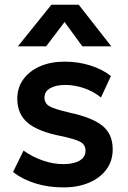

<svg xmlns="http://www.w3.org/2000/svg" viewBox="-20 -782 544 816"><path d="M249 14.5Q184.5 14.5 129.2 -3Q74 -20.5 35.5 -51L80 -142Q117 -115.5 161.5 -100Q206 -84.5 248.5 -84.5Q293.5 -84.5 318.5 -99.5Q343.5 -114.5 343.5 -141.5Q343.5 -167 321.5 -179Q299.5 -191 238.5 -204Q141.5 -223 97.5 -260.2Q53.5 -297.5 53.5 -363Q53.5 -409.5 79.2 -445Q105 -480.5 150.2 -500.2Q195.5 -520 254.5 -520Q312 -520 363.2 -504Q414.5 -488 451.5 -459L409 -367.5Q389.5 -384 364.5 -396Q339.5 -408 311.8 -414.5Q284 -421 257 -421Q217.5 -421 193.2 -407Q169 -393 169 -367.5Q169 -342 191.5 -329.8Q214 -317.5 273 -304Q373 -282.5 416 -247Q459 -211.5 459 -147.5Q459 -98.5 432.5 -62.2Q406 -26 358.8 -5.8Q311.5 14.5 249 14.5ZM56 -585 198.5 -762H314.5L453 -585H330L254.5 -688.5L176 -585Z"/></svg>

Font: Geologica EX Med
Style: Regular
Weight: 500
Designer: Sindre Bremnes, Frode Helland
Foundry: Monokrom Skriftforlag AS
Version: Version 1.010;gftools[0.9.28]